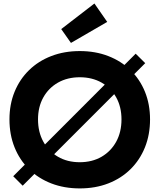

<svg xmlns="http://www.w3.org/2000/svg" viewBox="-20 -1063 916 1096"><path d="M754.5 -756.5 809 -702.5 109.5 -3 55.5 -57ZM435.5 12.5Q346.5 12.5 272.8 -16Q199 -44.5 145.5 -97.2Q92 -150 63 -222.2Q34 -294.5 34 -381.5Q34 -467.5 63.2 -539Q92.5 -610.5 145.8 -662.5Q199 -714.5 272.8 -743Q346.5 -771.5 435.5 -771.5Q524.5 -771.5 598 -743Q671.5 -714.5 725 -662.5Q778.5 -610.5 807.5 -539Q836.5 -467.5 836.5 -381.5Q836.5 -294.5 807.5 -222.2Q778.5 -150 725 -97.2Q671.5 -44.5 598 -16Q524.5 12.5 435.5 12.5ZM435 -137Q506 -137 559.8 -168.2Q613.5 -199.5 643.5 -254.5Q673.5 -309.5 673.5 -381.5Q673.5 -452.5 643.5 -506.8Q613.5 -561 559.8 -591.5Q506 -622 435.5 -622Q365 -622 311.2 -591.5Q257.5 -561 227.2 -506.8Q197 -452.5 197 -381.5Q197 -309.5 227.2 -254.5Q257.5 -199.5 311 -168.2Q364.5 -137 435 -137ZM519 -1043 592 -938 385 -818 329.5 -897Z"/></svg>

Font: Hepta Slab
Style: Bold
Weight: 700
Designer: Michael LaGattuta
Foundry: Michael LaGattuta
Version: Version 1.100